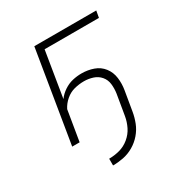

<svg xmlns="http://www.w3.org/2000/svg" viewBox="-167 -653 910 961"><g transform="rotate(-30 288.0 -173.0)"><path d="M210 184Q240 184 270.5 178Q301 172 329.5 155.5Q358 139 379.5 114Q401 89 412.5 59.5Q424 30 429 0L448 -113Q454 -148 449.5 -183Q445 -218 424.5 -244.5Q404 -271 371.5 -282.5Q339 -294 303 -294Q277 -294 251 -288Q225 -282 201 -266Q177 -250 161 -228L204 -491H518L525 -530H167L80 0H123L152 -175Q165 -201 188 -220.5Q211 -240 238.5 -247Q266 -254 294 -254Q320 -254 345 -246Q370 -238 386.5 -218.5Q403 -199 406 -172.5Q409 -146 405 -119L385 0Q380 30 366 58.5Q352 87 326.5 108Q301 129 270.5 137Q240 145 210 145Z"/></g></svg>

Font: Iosevka Sparkle Extralight
Style: Italic
Weight: 200
Italic angle: -9°
Designer: Belleve Invis
Foundry: Belleve Invis
Version: Version 4.5.0; ttfautohint (v1.8.3)